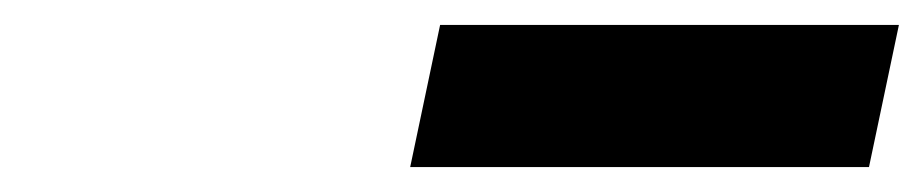

<svg xmlns="http://www.w3.org/2000/svg" viewBox="-20 -781 741 154"><path d="M309 -647 333 -761H701L677 -647Z"/></svg>

Font: Azeret Mono Thin
Style: Bold Italic
Weight: 700
Italic angle: -12°
Version: Version 1.002